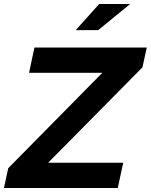

<svg xmlns="http://www.w3.org/2000/svg" viewBox="-54 -937 752 957"><path d="M-34.3 0 -13 -98.6 456 -574.1H90.8L117.7 -700H677.6L656 -601.4L186 -125.9H560.2L533 0ZM323.4 -786.8 440.4 -917.1H594.8L435.5 -786.8Z"/></svg>

Font: Red Hat Display
Style: Italic
Weight: 300
Italic angle: -12°
Designer: Pentagram, MCKL
Foundry: Pentagram, MCKL
Version: Version 1.023